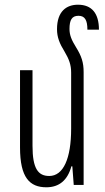

<svg xmlns="http://www.w3.org/2000/svg" viewBox="-20 -785 444 815"><path d="M335 -479C335 -520 326 -547 303 -584C283 -616 275 -637 275 -662C275 -700 285 -718 313 -718C340 -718 351 -700 351 -659H400C400 -728 370 -765 311 -765C263 -765 222 -738 222 -661C222 -627 233 -600 254 -566C273 -534 282 -510 282 -477V-239C282 -112 249 -38 189 -38C142 -38 118 -69 118 -166V-487H65V-159C65 -31 106 10 177 10C231 10 267 -20 283 -79H287L293 0H335Z"/></svg>

Font: Noto Sans Armenian ExtraCondensed Light
Style: Regular
Weight: 300
Width: 2
Designer: Monotype Design Team
Foundry: Monotype Imaging Inc.
Version: Version 2.008